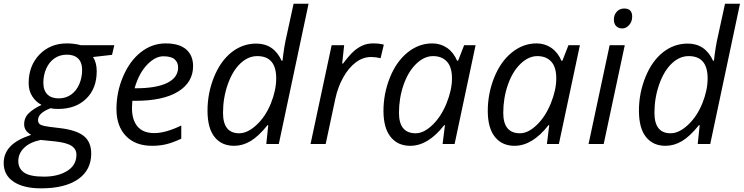

<svg xmlns="http://www.w3.org/2000/svg" viewBox="-82 -780 4028 1040"><path d="M168.7 -408.9Q152.8 -373.5 152.8 -332Q152.8 -290.5 174.6 -268.8Q196.3 -247.1 235.4 -247.1Q274.4 -247.1 303.2 -267.6Q332 -288.1 347.4 -324Q362.8 -359.9 362.8 -400.9Q362.8 -441.9 341.3 -462.9Q319.8 -483.9 280.8 -483.9Q241.7 -483.9 213.1 -464.1Q184.6 -444.3 168.7 -408.9ZM332 58.1Q332 27.8 305.7 10.3Q279.3 -7.3 215.8 -14.2L138.2 -22Q79.6 -9.8 48.3 21Q17.1 51.8 17.1 92.3Q17.1 132.8 48.8 154.8Q80.6 176.8 156.2 176.8Q231.9 176.8 282 145.8Q332 114.7 332 58.1ZM441.9 -394Q441.9 -300.8 385 -245.4Q328.1 -189.9 232.9 -189.9Q206.1 -189.9 191.9 -193.8Q124 -168 124 -129.9Q124 -109.9 140.1 -103.3Q156.2 -96.7 187 -92.8L244.1 -85.9Q332.5 -75.2 372.3 -43Q412.1 -10.7 412.1 51.8Q412.1 141.6 340.8 190.9Q269.5 240.2 140.1 240.2Q45.4 240.2 -8.3 204.3Q-62 168.5 -62 103Q-62 51.8 -26.9 14.2Q8.3 -23.4 86.9 -49.8Q48.8 -70.3 48.8 -106.4Q48.8 -142.6 73.7 -166.7Q98.6 -190.9 143.1 -211.9Q112.3 -227.5 92.8 -258.1Q73.2 -288.6 73.2 -329.1Q73.2 -423.8 131.6 -484.4Q189.9 -544.9 280.8 -544.9Q318.8 -544.9 356 -535.2H537.1L524.9 -482.9L421.9 -471.2Q441.9 -440.9 441.9 -394Z M647 -301.8H652.8Q764.2 -301.8 823.5 -330.8Q882.8 -359.9 882.8 -415Q882.8 -440.9 864.7 -458Q846.7 -475.1 802.7 -475.1Q758.8 -475.1 714.6 -429.2Q670.4 -383.3 647 -301.8ZM899.9 -100.1V-28.8Q854 -7.3 818.8 1.2Q783.7 9.8 741.2 9.8Q651.4 9.8 600.1 -43.5Q548.8 -96.7 548.8 -189.5Q548.8 -282.2 585.2 -366.7Q621.6 -451.2 681.9 -498Q742.2 -544.9 815.4 -544.9Q888.7 -544.9 926.3 -512.5Q963.9 -480 963.9 -421.9Q963.9 -334 882.8 -283.9Q801.8 -233.9 650.9 -233.9H634.8L632.8 -194.8Q632.8 -130.9 662.8 -95Q692.9 -59.1 753.9 -59.1Q814.9 -59.1 899.9 -100.1Z M1414.1 -355.5Q1414.1 -476.1 1311.5 -476.1Q1261.7 -476.1 1219.5 -435.8Q1177.2 -395.5 1151.6 -322.5Q1126 -249.5 1126 -168.9Q1126 -58.1 1213.4 -58.1Q1259.3 -58.1 1308.1 -103.8Q1356.9 -149.4 1385.5 -220.5Q1414.1 -291.5 1414.1 -355.5ZM1306.2 -543.9Q1400.9 -543.9 1443.4 -451.2H1448.2Q1456.5 -526.9 1470.2 -585L1508.3 -759.8H1589.4L1428.2 0H1360.4L1371.1 -102.1H1367.2Q1317.9 -41 1274.9 -15.6Q1231.9 9.8 1186 9.8Q1118.2 9.8 1080.1 -38.1Q1042 -85.9 1042 -180.7Q1042 -275.4 1077.1 -362.3Q1112.3 -449.2 1172.1 -496.6Q1231.9 -543.9 1306.2 -543.9Z M1997.1 -538.1 1979.5 -464.8Q1953.6 -471.2 1928.2 -471.2Q1883.8 -471.2 1845 -441.9Q1806.2 -412.6 1777.1 -360.6Q1748 -308.6 1734.4 -245.1L1682.1 0H1600.1L1714.4 -535.2H1782.2L1771.5 -436H1776.4Q1811.5 -482.4 1834.5 -502.7Q1857.4 -522.9 1882.6 -533.9Q1907.7 -544.9 1939.9 -544.9Q1972.2 -544.9 1997.1 -538.1Z M2079.1 -168.9Q2079.1 -58.1 2169.4 -58.1Q2213.9 -58.1 2260.7 -103.3Q2307.6 -148.4 2336.9 -220.9Q2366.2 -293.5 2366.2 -355Q2366.2 -416.5 2338.9 -446.3Q2311.5 -476.1 2263.7 -476.1Q2215.8 -476.1 2172.4 -434.1Q2128.9 -392.1 2104 -320.3Q2079.1 -248.5 2079.1 -168.9ZM2259.3 -544.9Q2304.2 -544.9 2339.4 -520.8Q2374.5 -496.6 2394 -451.2H2399.4L2432.1 -535.2H2494.1L2380.4 0H2315.4L2328.1 -102.1H2324.2Q2236.8 9.8 2140.1 9.8Q2072.3 9.8 2033.7 -38.6Q1995.1 -86.9 1995.1 -179.7Q1995.1 -272.5 2029.8 -359.4Q2064.5 -446.3 2125.5 -495.6Q2186.5 -544.9 2259.3 -544.9Z M2644 -168.9Q2644 -58.1 2734.4 -58.1Q2778.8 -58.1 2825.7 -103.3Q2872.6 -148.4 2901.9 -220.9Q2931.2 -293.5 2931.2 -355Q2931.2 -416.5 2903.8 -446.3Q2876.5 -476.1 2828.6 -476.1Q2780.8 -476.1 2737.3 -434.1Q2693.8 -392.1 2668.9 -320.3Q2644 -248.5 2644 -168.9ZM2824.2 -544.9Q2869.1 -544.9 2904.3 -520.8Q2939.5 -496.6 2959 -451.2H2964.4L2997.1 -535.2H3059.1L2945.3 0H2880.4L2893.1 -102.1H2889.2Q2801.8 9.8 2705.1 9.8Q2637.2 9.8 2598.6 -38.6Q2560.1 -86.9 2560.1 -179.7Q2560.1 -272.5 2594.7 -359.4Q2629.4 -446.3 2690.4 -495.6Q2751.5 -544.9 2824.2 -544.9Z M3299.3 -733.9Q3342.3 -733.9 3342.3 -689.9Q3342.3 -663.1 3325.9 -644.5Q3309.6 -626 3289.1 -626Q3268.6 -626 3255.9 -638.2Q3243.2 -650.4 3243.2 -674.8Q3243.2 -699.2 3258.8 -716.6Q3274.4 -733.9 3299.3 -733.9ZM3188 0H3106L3220.2 -535.2H3302.2Z M3751 -355.5Q3751 -476.1 3648.4 -476.1Q3598.6 -476.1 3556.4 -435.8Q3514.2 -395.5 3488.5 -322.5Q3462.9 -249.5 3462.9 -168.9Q3462.9 -58.1 3550.3 -58.1Q3596.2 -58.1 3645 -103.8Q3693.8 -149.4 3722.4 -220.5Q3751 -291.5 3751 -355.5ZM3643.1 -543.9Q3737.8 -543.9 3780.3 -451.2H3785.2Q3793.5 -526.9 3807.1 -585L3845.2 -759.8H3926.3L3765.1 0H3697.3L3708 -102.1H3704.1Q3654.8 -41 3611.8 -15.6Q3568.8 9.8 3522.9 9.8Q3455.1 9.8 3417 -38.1Q3378.9 -85.9 3378.9 -180.7Q3378.9 -275.4 3414.1 -362.3Q3449.2 -449.2 3509 -496.6Q3568.8 -543.9 3643.1 -543.9Z"/></svg>

Font: OpenSans-Italic
Style: Italic
Weight: 400
Italic angle: -12°
Foundry: Ascender Corporation
Version: Version 1.10